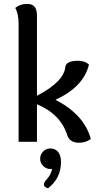

<svg xmlns="http://www.w3.org/2000/svg" viewBox="-20 -740 518 1002"><path d="M392.6 4.9Q343.8 4.9 331.1 -34.7Q295.4 -145 172.9 -195.8V0H77.1V-613.8Q77.1 -668 59.6 -698.7Q85.4 -719.7 121.1 -719.7Q149.4 -719.7 161.1 -704.3Q172.9 -689 172.9 -658.2V-240.2Q313 -313.5 320.8 -389.6Q324.2 -422.9 387.7 -422.9Q422.4 -422.9 444.3 -403.3Q416.5 -286.6 269.5 -219.2Q418.9 -142.6 454.1 -14.6Q427.2 4.9 392.6 4.9ZM230.5 242.7Q209 235.8 209 223.6Q209 210.9 226.3 192.9Q243.7 174.8 252.4 141.1Q247.6 142.1 243.2 142.1Q221.2 142.1 205.3 126.2Q189.5 110.4 189.5 87.9Q189.5 66.4 205.3 50.5Q221.2 34.7 243.2 34.7Q265.1 34.7 280.8 50.3Q298.3 68.4 298.3 105.5Q298.3 190.4 230.5 242.7Z"/></svg>

Font: Bainsley
Style: Regular
Weight: 400
Designer: Paul James MIller
Foundry: High-Logic / Made with FontCreator
Version: Version 1.411;March 28, 2021;FontCreator 13.0.0.2683 64-bit